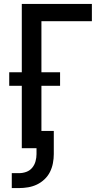

<svg xmlns="http://www.w3.org/2000/svg" viewBox="-20 -755 540 978"><path d="M40 203V127H77Q96 127 114 120.5Q132 114 144 99.5Q156 85 161 66.5Q166 48 166 30V0H91V-318H27V-387H91V-735H448V-647H191V-387H286V-318H191V-88H254V30Q254 53 249.5 76.5Q245 100 234.5 121Q224 142 206.5 158.5Q189 175 168 185Q147 195 123.5 199Q100 203 77 203Z"/></svg>

Font: Iosevka Curly Semibold
Style: Regular
Weight: 600
Monospace: yes
Designer: Belleve Invis
Foundry: Belleve Invis
Version: Version 22.1.2; ttfautohint (v1.8.4)